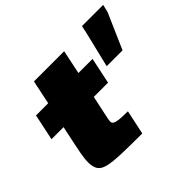

<svg xmlns="http://www.w3.org/2000/svg" viewBox="-153 -901 1114 1114"><g transform="rotate(-45 403.5 -344.0)"><path d="M440 0Q334 0 267 -2.5Q200 -5 163.5 -14Q127 -23 113 -44.5Q99 -66 99 -103Q99 -118 101 -135Q103 -152 106.5 -172.5Q110 -193 115 -216L143 -349H44L78 -510H178L209 -658H457L426 -510H542L508 -349H391L360 -203Q359 -199 358.5 -194.5Q358 -190 357.5 -186.5Q357 -183 357 -180Q357 -169 366.5 -162.5Q376 -156 401 -153Q426 -150 472 -150ZM570 -422 623 -641 633 -688H807L796 -641L700 -422Z"/></g></svg>

Font: Saira Expanded Black
Style: Italic
Weight: 900
Width: 7
Italic angle: -12°
Designer: Hector Gatti with collaboration of the Omnibus-Type team
Foundry: Omnibus-Type
Version: Version 1.101